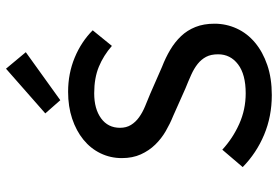

<svg xmlns="http://www.w3.org/2000/svg" viewBox="-163 -751 926 640"><g transform="rotate(-90 300.0 -431.0)"><path d="M303 12Q232 12 171 -13.5Q110 -39 63 -85L121 -153Q159 -118 207 -96.5Q255 -75 309 -75Q372 -75 405.5 -100.5Q439 -126 439 -167Q439 -191 430.5 -207Q422 -223 407 -235Q392 -247 371 -256.5Q350 -266 325 -276L233 -317Q208 -327 183 -341.5Q158 -356 138 -376.5Q118 -397 105.5 -424.5Q93 -452 93 -488Q93 -526 109 -559Q125 -592 154.5 -616Q184 -640 224.5 -653.5Q265 -667 314 -667Q375 -667 428 -645Q481 -623 519 -585L467 -521Q435 -549 397.5 -564.5Q360 -580 309 -580Q257 -580 225.5 -557Q194 -534 194 -494Q194 -473 203.5 -457.5Q213 -442 229 -430.5Q245 -419 265.5 -410.5Q286 -402 308 -393L397 -354Q428 -342 454 -326.5Q480 -311 499.5 -290.5Q519 -270 530 -242.5Q541 -215 541 -179Q541 -140 525 -105Q509 -70 478 -44Q447 -18 403 -3Q359 12 303 12ZM286 -693 242 -743 391 -874 446 -808Z"/></g></svg>

Font: SauceCodePro Nerd Font Mono
Style: Regular
Weight: 500
Monospace: yes
Designer: Paul D. Hunt, Teo Tuominen
Foundry: Adobe Systems Incorporated
Version: Version 2.030;PS 1.000;hotconv 16.6.51;makeotf.lib2.5.65220;